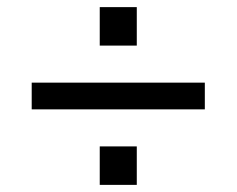

<svg xmlns="http://www.w3.org/2000/svg" viewBox="-20 -608 664 539"><path d="M260 -480V-588H364V-480ZM69 -376H555V-301H69ZM260 -89V-197H364V-89Z"/></svg>

Font: CBA Beacon Sans
Style: Regular
Weight: 400
Designer: Wei Huang
Foundry: Wei Huang
Version: Version 1.002